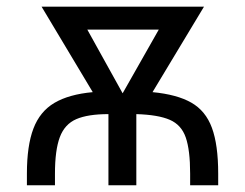

<svg xmlns="http://www.w3.org/2000/svg" viewBox="-20 -548 725 568"><path d="M59.6 0V-34.2Q59.6 -117.2 78.9 -167.7Q98.1 -218.3 141.1 -243.7Q184.1 -269 254.4 -275.4L103 -528.3H583.5L431.2 -275.4Q503.4 -268.6 545.9 -244.4Q588.4 -220.2 606.9 -169.9Q625.5 -119.6 625.5 -34.2V0H542.5V-34.2Q542.5 -104 529.5 -141.4Q516.6 -178.7 482.2 -193.6Q447.8 -208.5 383.3 -210.4V0H300.8V-210.4Q240.2 -210.4 205.8 -195.6Q171.4 -180.7 157 -142.3Q142.6 -104 142.6 -34.2V0ZM342.8 -272 449.7 -460.4H238.3Z"/></svg>

Font: Arimo Nerd Font
Style: Regular
Weight: 400
Designer: Steve Matteson
Foundry: Monotype Imaging Inc.
Version: Version 1.33;Nerd Fonts 3.2.1